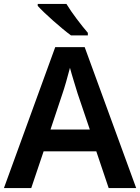

<svg xmlns="http://www.w3.org/2000/svg" viewBox="-20 -957 713 977"><path d="M318 -937H172V-927C205 -890 292 -813 341 -777H427V-790C395 -827 345 -892 318 -937ZM533 0H673L411 -717H261L0 0H139L202 -187H470ZM375 -481 437 -298H237L298 -481C306 -503 326 -572 336 -612C345 -577 367 -508 375 -481Z"/></svg>

Font: Noto Sans Thaana SemiBold
Style: Regular
Weight: 600
Designer: David Williams
Foundry: Google Inc.
Version: Version 3.001